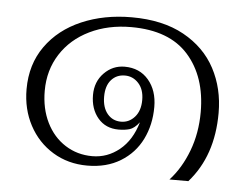

<svg xmlns="http://www.w3.org/2000/svg" viewBox="-40 -470 703 547"><g transform="rotate(5 311.5 -196.5)"><path d="M535 -170Q535 -271 480.5 -332.5Q426 -394 317 -394Q251 -394 198.5 -368.5Q146 -343 116.5 -297Q87 -251 87 -192Q87 -141 106.5 -101.5Q126 -62 160.5 -40Q195 -18 238 -18Q281 -18 315.5 -46Q350 -74 365 -126Q351 -108 337.5 -104Q324 -100 306 -100Q269 -100 247 -126Q225 -152 225 -192Q225 -230 249.5 -255Q274 -280 308 -280Q351 -280 376.5 -250Q402 -220 402 -173Q402 -122 381.5 -80.5Q361 -39 321 -14.5Q281 10 226 10Q171 10 127.5 -16.5Q84 -43 59.5 -89Q35 -135 35 -192Q35 -263 72 -315Q109 -367 173 -394.5Q237 -422 316 -422Q405 -422 465.5 -388.5Q526 -355 556 -298.5Q586 -242 586 -172Q586 -49 517 29H463Q496 -7 515.5 -58.5Q535 -110 535 -170ZM366 -190Q366 -220 350 -237.5Q334 -255 311 -255Q287 -255 272 -238Q257 -221 257 -190Q257 -159 272 -141Q287 -123 311 -123Q334 -123 350 -141Q366 -159 366 -190Z"/></g></svg>

Font: Taviraj ExtraLight
Style: Regular
Weight: 275
Designer: Katatrad Team
Foundry: CadsonDemak
Version: Version 1.001